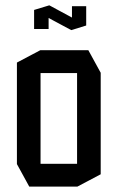

<svg xmlns="http://www.w3.org/2000/svg" viewBox="-20 -695 438 715"><path d="M131 -423V-508H309L355 -424V-423ZM89 0 43 -84V-85H267V0ZM43 -85V-462L130 -508H131V-85ZM267 0V-423H355V-46L268 0ZM107 -587V-657L161 -652V-587ZM248 -604V-672H301V-601ZM245 -583 107 -657V-658L163 -675H164L301 -601V-600L246 -583Z"/></svg>

Font: Foldit
Style: Regular
Weight: 400
Version: Version 1.003